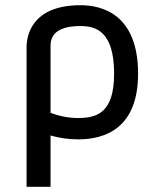

<svg xmlns="http://www.w3.org/2000/svg" viewBox="-20 -527 610 737"><path d="M510 -244C510 -473 371 -507 289 -507C97 -507 82 -384 82 -346V190H174V-7C208 3 244 8 280 8C385 8 510 -36 510 -244ZM418 -244C418 -94 352 -74 280 -74C243 -74 208 -81 174 -94V-352C174 -402 213 -427 289 -427C349 -427 418 -406 418 -244Z"/></svg>

Font: Maven Pro
Style: Medium
Weight: 500
Designer: Joe Prince
Foundry: Joe Prince
Version: Version 1.003